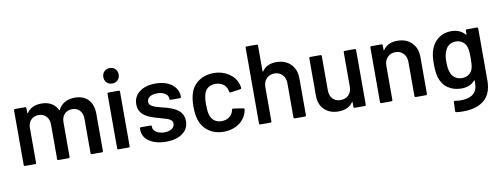

<svg xmlns="http://www.w3.org/2000/svg" viewBox="-70 -1111 4430 1697"><g transform="rotate(-10 2144.5 -262.0)"><path d="M64 -11V-500Q64 -511 75 -511H165Q175 -511 175 -500V-458Q175 -455 177 -454.5Q179 -454 181 -457Q223 -518 312 -518Q363 -518 400.5 -496.5Q438 -475 457 -434Q460 -429 463 -435Q484 -476 522 -497Q560 -518 611 -518Q688 -518 731.5 -472Q775 -426 775 -344V-11Q775 -6 772 -3Q769 0 764 0H675Q664 0 664 -11V-320Q664 -366 638.5 -394Q613 -422 571 -422Q528 -422 502 -394.5Q476 -367 476 -321V-11Q476 -6 473 -3Q470 0 465 0H375Q364 0 364 -11V-320Q364 -366 338.5 -394Q313 -422 270 -422Q229 -422 203 -396.5Q177 -371 175 -328V-11Q175 0 165 0H75Q64 0 64 -11Z M903 -11V-500Q903 -511 914 -511H1004Q1015 -511 1015 -500V-11Q1015 -1 1004 -1H914Q903 -1 903 -11ZM961 -722Q991 -722 1010.5 -702.5Q1030 -683 1030 -652Q1030 -623 1010.5 -603Q991 -583 961 -583Q931 -583 911.5 -602.5Q892 -622 892 -652Q892 -683 911.5 -702.5Q931 -722 961 -722Z M1132 -137V-148Q1132 -159 1143 -159H1228Q1239 -159 1239 -148V-142Q1239 -116 1268.5 -97Q1298 -78 1340 -78Q1381 -78 1406.5 -95.5Q1432 -113 1432 -140Q1432 -161 1416 -174Q1403 -184 1385 -190.5Q1367 -197 1329 -207Q1268 -223 1233 -238Q1187 -257 1162 -287.5Q1137 -318 1137 -365Q1137 -434 1191 -475.5Q1245 -517 1335 -517Q1396 -517 1441.5 -497.5Q1487 -478 1512 -443.5Q1537 -409 1537 -366V-363Q1537 -352 1526 -352H1443Q1433 -352 1433 -363V-366Q1433 -393 1406 -411Q1379 -429 1335 -429Q1294 -429 1269 -413Q1244 -397 1244 -369Q1244 -337 1285 -321Q1302 -313 1350 -301Q1406 -288 1438 -275Q1544 -236 1544 -145Q1544 -75 1489 -34.5Q1434 6 1341 6Q1279 6 1231.5 -12Q1184 -30 1158 -62.5Q1132 -95 1132 -137Z M1647 -137Q1631 -187 1631 -258Q1631 -324 1647 -377Q1668 -442 1724.5 -480.5Q1781 -519 1857 -519Q1933 -519 1991 -481Q2049 -443 2068 -383Q2075 -362 2075 -349V-348Q2075 -338 2065 -337L1975 -324Q1966 -324 1965 -334L1962 -346Q1955 -380 1926 -401Q1897 -422 1856 -422Q1816 -422 1789.5 -402Q1763 -382 1754 -347Q1744 -314 1744 -257Q1744 -201 1753 -166Q1763 -129 1789.5 -108.5Q1816 -88 1856 -88Q1895 -88 1923.5 -108.5Q1952 -129 1960 -162L1962 -171Q1965 -181 1975 -180L2063 -166Q2073 -165 2073 -155Q2071 -141 2068 -134Q2049 -68 1991.5 -30Q1934 8 1857 8Q1781 8 1725 -31Q1669 -70 1647 -137Z M2176 -11V-689Q2176 -700 2187 -700H2277Q2287 -700 2287 -689V-459Q2287 -457 2289 -456Q2291 -455 2292 -457Q2332 -518 2420 -518Q2500 -518 2548.5 -469.5Q2597 -421 2597 -340V-11Q2597 0 2586 0H2496Q2485 0 2485 -11V-317Q2485 -363 2457.5 -392.5Q2430 -422 2387 -422Q2343 -422 2315 -393Q2287 -364 2287 -318V-11Q2287 0 2277 0H2187Q2176 0 2176 -11Z M2714 -165V-500Q2714 -511 2725 -511H2815Q2820 -511 2823 -508Q2826 -505 2826 -500V-193Q2826 -146 2852 -117.5Q2878 -89 2922 -89Q2967 -89 2994 -115.5Q3021 -142 3023 -187V-500Q3023 -511 3034 -511H3124Q3134 -511 3134 -500V-11Q3134 0 3124 0H3034Q3023 0 3023 -11V-50Q3023 -53 3020.5 -54Q3018 -55 3017 -52Q2976 7 2887 7Q2810 7 2762 -39Q2714 -85 2714 -165Z M3262 -11V-500Q3262 -511 3273 -511H3363Q3373 -511 3373 -500V-459Q3373 -457 3375 -456Q3377 -455 3378 -457Q3418 -518 3506 -518Q3586 -518 3634.5 -469.5Q3683 -421 3683 -340V-11Q3683 0 3672 0H3582Q3571 0 3571 -11V-317Q3571 -363 3543.5 -392.5Q3516 -422 3473 -422Q3429 -422 3401 -393Q3373 -364 3373 -318V-11Q3373 0 3363 0H3273Q3262 0 3262 -11Z M3912 194Q3902 193 3902 182L3905 103Q3905 91 3917 93Q3945 98 3965 98Q4042 98 4080.5 66.5Q4119 35 4119 -31V-53Q4119 -56 4117 -56Q4115 -56 4113 -54Q4071 -4 3993 -4Q3925 -4 3874 -38Q3823 -72 3803 -137Q3789 -182 3789 -257Q3789 -341 3805 -384Q3825 -446 3874 -482.5Q3923 -519 3988 -519Q4069 -519 4113 -466Q4115 -464 4117 -465Q4119 -466 4119 -468V-500Q4119 -511 4129 -511H4219Q4230 -511 4230 -500V-35Q4230 84 4162 141Q4094 198 3972 198Q3937 198 3912 194ZM3913 -169Q3922 -135 3949 -114.5Q3976 -94 4014 -94Q4052 -94 4078 -114Q4104 -134 4112 -168Q4119 -193 4119 -258Q4119 -291 4117.5 -310.5Q4116 -330 4111 -347Q4103 -381 4077 -401.5Q4051 -422 4014 -422Q3977 -422 3951 -402Q3925 -382 3914 -347Q3901 -318 3901 -258Q3901 -196 3913 -169Z"/></g></svg>

Font: Barlow GEO Semi Bold
Style: Regular
Weight: 600
Designer: Jeremy Tribby
Foundry: Tribby Type
Version: Version 1.408